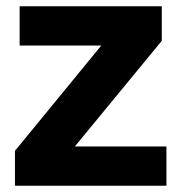

<svg xmlns="http://www.w3.org/2000/svg" viewBox="-20 -596 583 616"><path d="M220 -126H514V0H28V-112L305 -450H43V-576H499V-465Z"/></svg>

Font: BDO Grotesk
Style: Bold
Weight: 700
Designer: Deni Anggara
Foundry: Lokal Container
Version: Version 2.000